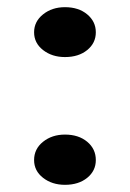

<svg xmlns="http://www.w3.org/2000/svg" viewBox="-20 -502 362 535"><path d="M161 -343Q125 -343 100 -362.5Q75 -382 75 -412Q75 -442 100 -462Q125 -482 161 -482Q199 -482 223 -462Q247 -442 247 -412Q247 -382 223 -362.5Q199 -343 161 -343ZM161 13Q125 13 100 -6.5Q75 -26 75 -56Q75 -87 100 -107Q125 -127 161 -127Q199 -127 223 -107Q247 -87 247 -56Q247 -26 223 -6.5Q199 13 161 13Z"/></svg>

Font: BioRhyme ExtraBold Medium
Style: Regular
Weight: 500
Version: Version 1.600;gftools[0.9.33]